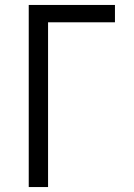

<svg xmlns="http://www.w3.org/2000/svg" viewBox="-20 -755 540 775"><path d="M96 0V-735H444V-665H174V0Z"/></svg>

Font: Iosevka Custom
Style: Regular
Weight: 400
Monospace: yes
Designer: Belleve Invis
Foundry: Belleve Invis
Version: Version 32.5.0; ttfautohint (v1.8.4)